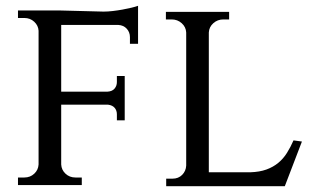

<svg xmlns="http://www.w3.org/2000/svg" viewBox="-20 -636 1099 662"><path d="M337 -596Q352 -596 369 -598Q386 -600 402.5 -603Q419 -606 433.5 -609.5Q448 -613 456 -616V-485H428V-508Q428 -525 417 -537Q406 -549 388 -550H191V-320H351Q367 -321 375 -330.5Q383 -340 383 -353V-374H410V-221H383V-242Q383 -255 375.5 -264Q368 -273 353 -275H191V-69Q192 -50 206 -37Q220 -24 240 -24H262V2H42V-24H64Q84 -24 98 -37Q112 -50 113 -69V-530Q112 -548 98 -561Q84 -574 64 -574H42V-600H183ZM1021 -148 962 6H553V-20H575Q595 -20 608 -33Q621 -46 622 -65V-524Q621 -543 606.5 -556Q592 -569 572 -569H552V-595H770V-569H750Q730 -569 715.5 -556Q701 -543 700 -524V-42H843Q875 -43 898.5 -51.5Q922 -60 939.5 -74.5Q957 -89 969.5 -109Q982 -129 992 -152Z"/></svg>

Font: Constantine
Style: Regular
Weight: 400
Designer: Dukom Design
Version: Version 1.001;PS 001.001;hotconv 1.0.56;makeotf.lib2.0.21325